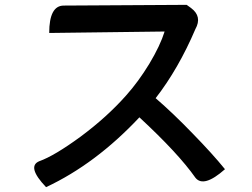

<svg xmlns="http://www.w3.org/2000/svg" viewBox="-20 -741 1040 792"><path d="M768 -708Q815 -673 786 -621Q716 -457 622 -336Q694 -274 775 -190Q857 -106 908 -43Q820 35 786 -8Q715 -109 555 -257Q375 -65 170 31Q89 -54 142 -76Q204 -98 312 -177Q420 -257 500 -347Q551 -404 596 -478Q641 -553 659 -611L183 -605Q183 -718 243 -718L750 -721Z"/></svg>

Font: Swei Half Moon CJK SC
Style: Medium
Weight: 500
Version: Version 2.071